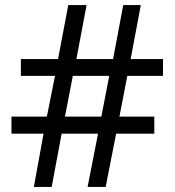

<svg xmlns="http://www.w3.org/2000/svg" viewBox="-20 -734 686 754"><path d="M480 -436 449 -276H586V-209H436L395 0H324L365 -209H222L183 0H113L151 -209H25V-276H164L196 -436H62V-502H208L248 -714H320L280 -502H424L464 -714H533L493 -502H620V-436ZM235 -276H378L409 -436H266Z"/></svg>

Font: Noto Sans Palmyrene
Style: Regular
Weight: 400
Designer: Monotype Design Team
Foundry: Monotype Imaging Inc.
Version: Version 2.001; ttfautohint (v1.8.4.7-5d5b)